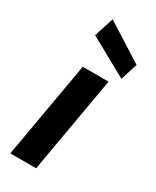

<svg xmlns="http://www.w3.org/2000/svg" viewBox="-196 -814 708 870"><g transform="rotate(30 158.5 -379.0)"><path d="M22 0 110 -504H245L157 0ZM289 -544 87 -656 120 -758 317 -633Z"/></g></svg>

Font: DM Sans
Style: Bold Italic
Weight: 700
Italic angle: -10°
Designer: Colophon Foundry, Jonny Pinhorn
Foundry: Colophon Foundry
Version: Version 4.004;gftools[0.9.30]